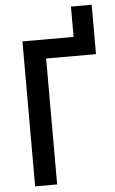

<svg xmlns="http://www.w3.org/2000/svg" viewBox="-58 -903 565 942"><g transform="rotate(-5 224.0 -431.5)"><path d="M76.2 0H184.6V-620.1H430.2V-863.3H328.1V-713.9H76.2Z"/></g></svg>

Font: Open Sans
Style: Regular
Weight: 600
Width: 3
Foundry: Ascender Corporation
Version: Version 1.000